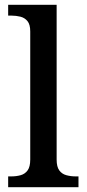

<svg xmlns="http://www.w3.org/2000/svg" viewBox="-20 -780 362 800"><path d="M14 0V-45H27Q48 -45 66 -50Q84 -55 95 -70Q106 -85 106 -115V-649Q106 -678 94.5 -692Q83 -706 65 -710.5Q47 -715 27 -715H14V-760H216V-115Q216 -85 227 -70Q238 -55 256.5 -50Q275 -45 295 -45H307V0Z"/></svg>

Font: Noto Serif Gujarati Medium
Style: Regular
Weight: 500
Version: Version 2.102